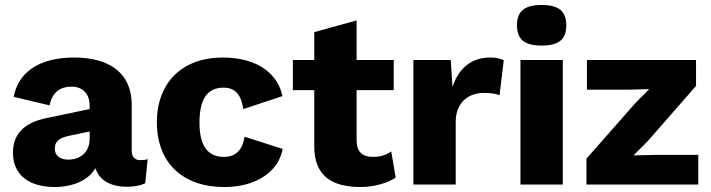

<svg xmlns="http://www.w3.org/2000/svg" viewBox="-20 -741 2856 771"><path d="M340 -317V-303L167 -267C74 -248 32 -200 32 -128C32 -38 97 10 200 10C268 10 335 -15 363 -66C379 -15 427 9 490 9C520 9 544 4 563 -5L573 -102C565 -99 555 -98 544 -98C521 -98 509 -110 509 -137V-320C509 -444 424 -510 278 -510C133 -510 53 -448 35 -352L179 -318C191 -374 224 -393 268 -393C312 -393 340 -364 340 -317ZM200 -144C200 -174 219 -188 259 -196L340 -213V-185C340 -126 299 -100 254 -100C224 -100 200 -114 200 -144Z M873 -510C717 -510 610 -414 610 -250C610 -86 715 10 880 10C1014 10 1100 -56 1115 -143L962 -192C954 -140 928 -111 879 -111C819 -111 781 -149 781 -248C781 -346 814 -389 878 -389C925 -389 948 -361 957 -303L1114 -355C1098 -436 1025 -510 873 -510Z M1561 -500H1412V-659L1242 -612V-500H1156V-379H1242V-150C1243 -34 1314 10 1428 10C1480 10 1536 -5 1569 -28L1551 -133C1531 -119 1510 -111 1478 -111C1436 -111 1412 -130 1412 -178V-379H1561Z M1640 0H1810V-252C1810 -330 1862 -368 1923 -368C1952 -368 1972 -364 1986 -359L2003 -499C1992 -505 1974 -510 1949 -510C1871 -510 1822 -466 1797 -392L1790 -500H1640Z M2155 -558C2224 -558 2254 -583 2254 -639C2254 -696 2224 -721 2155 -721C2086 -721 2056 -696 2056 -639C2056 -583 2086 -558 2155 -558ZM2240 -500H2070V0H2240Z M2335 0H2784V-119H2612L2524 -117L2579 -172L2775 -396V-500H2337V-381H2508L2587 -383L2534 -330L2335 -104Z"/></svg>

Font: Work Sans
Style: Bold
Weight: 700
Designer: Wei Huang
Foundry: Wei Huang
Version: Version 2.012